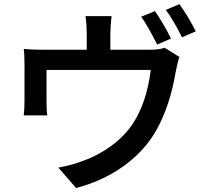

<svg xmlns="http://www.w3.org/2000/svg" viewBox="-20 -858 1017 937"><path d="M736.3 -803.7Q779.3 -741.2 814.5 -669.9L747.1 -640.6Q700.2 -733.4 668.9 -776.4ZM95.7 -294.9Q99.6 -323.2 99.6 -369.1V-539.1Q99.6 -596.7 95.7 -619.1Q137.7 -615.2 192.4 -615.2H403.3V-696.3Q403.3 -734.4 397.5 -779.3H524.4Q518.6 -723.6 518.6 -696.3V-615.2H708Q758.8 -615.2 783.2 -625L855.5 -580.1Q847.7 -559.6 837.9 -509.8Q809.6 -341.8 745.1 -226.6Q688.5 -124 586.4 -49.8Q484.4 24.4 351.6 59.6L264.6 -40Q331.1 -51.8 388.7 -74.2Q457 -98.6 521.5 -145Q585.9 -191.4 627 -252.9Q695.3 -354.5 715.8 -516.6H207V-361.3Q207 -318.4 210.9 -294.9ZM789.1 -809.6 855.5 -837.9Q898.4 -778.3 935.5 -705.1L868.2 -675.8Q828.1 -756.8 789.1 -809.6Z"/></svg>

Font: Min Sans SemiBold
Style: Regular
Weight: 600
Designer: Jinseong-Kim, NotoSansCJK, Nunito
Foundry: Jinseong-Kim
Version: Version 1.400;Glyphs 3.1.2 (3151)